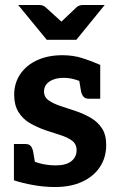

<svg xmlns="http://www.w3.org/2000/svg" viewBox="-20 -744 476 772"><path d="M201 8Q157 8 113 0Q69 -8 36 -19V-104L96 -106Q108 -96 139 -87.5Q170 -79 204 -79Q246 -79 267 -96Q288 -113 288 -140Q288 -165 269.5 -178.5Q251 -192 222.5 -201Q194 -210 164 -220Q129 -232 100 -249Q71 -266 54 -294Q37 -322 37 -363Q37 -410 61.5 -446Q86 -482 129.5 -502Q173 -522 231 -522Q274 -522 310.5 -510.5Q347 -499 383 -483V-420L320 -412Q302 -418 281 -424.5Q260 -431 235 -431Q212 -431 194 -424Q176 -417 166.5 -405Q157 -393 157 -376Q157 -353 177 -339.5Q197 -326 227 -316.5Q257 -307 283 -298Q316 -287 344.5 -270.5Q373 -254 390 -228Q407 -202 407 -161Q407 -111 382 -73Q357 -35 311 -13.5Q265 8 201 8ZM294 -447 383 -425V-347H337Q323 -347 316 -355Q309 -363 306 -376ZM125 -65 36 -87V-165H82Q97 -165 103.5 -157Q110 -149 113 -136ZM401 -724 287 -584H168L53 -724H137Q153 -724 163 -715L227 -657L288 -715Q292 -719 299 -721.5Q306 -724 314 -724Z"/></svg>

Font: Aleo
Style: Bold
Weight: 700
Designer: Alessio Laiso
Foundry: Alessio Laiso
Version: Version 2.001;gftools[0.9.29]